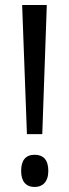

<svg xmlns="http://www.w3.org/2000/svg" viewBox="-20 -734 275 763"><path d="M148 -201 166 -714H68L87 -201ZM64 -55C64 -13 83 9 118 9C149 9 172 -11 172 -55C172 -100 151 -119 118 -119C82 -119 64 -97 64 -55Z"/></svg>

Font: Noto Sans Arabic UI XCn
Style: Regular
Weight: 400
Width: 2
Designer: Monotype Design Team, Nadine Chahine and Nizar Qandah
Foundry: Monotype Imaging Inc.
Version: Version 2.010